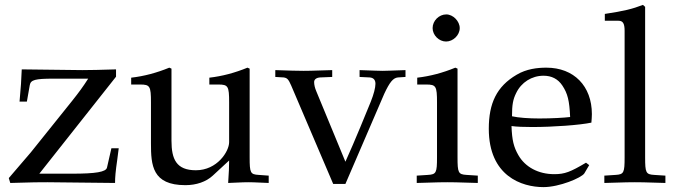

<svg xmlns="http://www.w3.org/2000/svg" viewBox="-20 -746 2763 786"><path d="M455 -432V-462C385 -460 355 -459 317 -459L69 -462C67 -411 66 -399 60 -330H90L102 -398C106 -419 124 -424 198 -424H341C320 -391 303 -368 276 -334L106 -122L16 -17L22 3C126 0 132 0 175 0L451 3C451 -20 453 -44 460 -92L466 -139H436L418 -60C414 -42 372 -35 276 -35H141Z M782 -49C702 -49 682 -94 682 -170V-465L673 -469C622 -448 570 -434 517 -428V-400H554C594 -400 598 -393 598 -327V-159C598 -70 603 12 739 12C784 12 824 -2 851 -27L918 -89C918 -60 917 -44 914 3C981 0 982 0 997 0C1011 0 1011 0 1080 3V-27L1039 -30C1005 -32 1002 -38 1002 -102V-465L993 -469C942 -448 890 -434 837 -428V-400H874C914 -400 918 -393 918 -327V-164C918 -126 869 -49 782 -49Z M1640 -431V-459C1580 -457 1562 -456 1546 -456C1530 -456 1512 -457 1452 -459V-431L1493 -429C1509 -428 1517 -419 1517 -403C1517 -387 1510 -360 1498 -330C1486 -301 1432 -167 1394 -84L1275 -372C1269 -386 1266 -399 1266 -410C1266 -421 1275 -428 1291 -429L1340 -431V-459C1242 -456 1242 -456 1223 -456C1204 -456 1156 -457 1107 -459V-431L1141 -429C1156 -427 1161 -421 1172 -396L1344 7H1394L1553 -362C1575 -409 1589 -427 1609 -429Z M1853 -465 1844 -469C1793 -448 1741 -434 1688 -428V-400H1725C1765 -400 1769 -393 1769 -327V-102C1769 -39 1766 -32 1732 -30L1686 -27V3C1786 0 1786 0 1811 0C1836 0 1836 0 1936 3V-27L1890 -30C1856 -32 1853 -39 1853 -102ZM1807 -687C1777 -687 1751 -661 1751 -631C1751 -602 1777 -576 1806 -576C1835 -576 1862 -602 1862 -631C1862 -659 1835 -687 1807 -687Z M2205 20C2270 20 2360 -18 2372 -36L2392 -70L2379 -80C2315 -42 2292 -33 2249 -33C2184 -33 2130 -62 2102 -111C2083 -144 2076 -172 2074 -230C2095 -227 2125 -226 2159 -226C2245 -226 2354 -234 2401 -244C2402 -258 2403 -267 2403 -279C2403 -394 2329 -469 2217 -469C2180 -469 2135 -464 2095 -440C2013 -392 1981 -323 1981 -219C1981 -25 2116 20 2205 20ZM2314 -267C2290 -264 2239 -261 2188 -261C2145 -261 2102 -264 2076 -270C2076 -317 2080 -339 2093 -365C2114 -409 2157 -436 2205 -436C2238 -436 2264 -423 2282 -396C2304 -363 2311 -334 2314 -267Z M2456 -661H2512C2530 -661 2537 -650 2537 -620V-102C2537 -39 2534 -32 2500 -30L2454 -27V3C2554 0 2554 0 2579 0C2604 0 2604 0 2704 3V-27L2658 -30C2624 -32 2621 -39 2621 -102V-718L2612 -726C2568 -709 2535 -701 2456 -689Z"/></svg>

Font: Asana Math
Style: Regular
Weight: 400
Version: Version 000.958